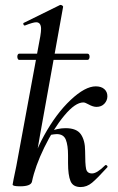

<svg xmlns="http://www.w3.org/2000/svg" viewBox="-20 -745 475 776"><path d="M31 1 35 -21Q45 -68 46 -74L143 -599Q146 -617 146 -628Q146 -655 126 -655Q114 -655 81 -642H79Q76 -642 74.5 -647Q73 -652 77 -653L223 -725H225Q229 -725 232.5 -722Q236 -719 235 -717L143 -206L109 -10Q104 8 61 8Q31 8 31 1ZM255 -86V-117Q255 -158 246 -180.5Q237 -203 209 -203Q201 -203 179 -199L175 -212Q213 -227 245 -227Q290 -227 307 -202Q324 -177 324 -135Q324 -81 328 -62.5Q332 -44 352 -44Q372 -44 405 -77Q406 -78 408 -78Q411 -78 413.5 -74.5Q416 -71 413 -68Q373 -24 352 -6.5Q331 11 306 11Q275 11 265 -13Q255 -37 255 -86ZM367 -396Q389 -396 401.5 -385Q414 -374 414 -356Q414 -339 402 -326Q390 -313 370 -313Q356 -313 338 -323Q324 -331 317 -331Q284 -331 240 -278Q196 -225 159 -149Q122 -73 109 -10L92 -12Q109 -108 158 -197Q207 -286 265.5 -341Q324 -396 367 -396ZM50 -516Q50 -521 52 -524.5Q54 -528 57 -528H334Q338 -528 340 -524.5Q342 -521 342 -516Q342 -511 340 -507Q338 -503 334 -503H57Q54 -503 52 -507Q50 -511 50 -516Z"/></svg>

Font: Cormorant Infant SemiBold
Style: Italic
Weight: 600
Italic angle: -10°
Designer: Christian Thalmann (Catharsis Fonts)
Foundry: Catharsis Fonts
Version: Version 4.000